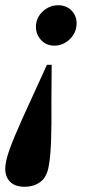

<svg xmlns="http://www.w3.org/2000/svg" viewBox="-43 -518 362 732"><path d="M164 -344Q133 -344 113.5 -365.5Q94 -387 94 -415Q94 -450 119.5 -474Q145 -498 179 -498Q210 -498 229.5 -478Q249 -458 249 -429Q249 -394 223.5 -369Q198 -344 164 -344ZM51 194Q14 194 -4.5 175Q-23 156 -23 126Q-23 98 -7 53Q9 8 44 -69.5Q79 -147 136 -271H154L153 -133Q154 -36 151.5 23.5Q149 83 143 114Q136 157 111 175.5Q86 194 51 194Z"/></svg>

Font: DeepMind Serif Display
Style: Italic
Weight: 400
Italic angle: -12°
Designer: Frank Grießhammer / Modifications: Colophon Foundry
Foundry: Colophon Foundry
Version: Version 5.003; ttfautohint (v1.8.2)